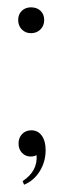

<svg xmlns="http://www.w3.org/2000/svg" viewBox="-20 -421 174 526"><path d="M64.9 -400.9Q81.1 -400.9 91.1 -391.4Q101.1 -381.8 101.1 -366.2Q101.1 -350.6 90.8 -340.3Q80.6 -330.1 64.9 -330.1Q49.8 -330.1 39.8 -340.3Q29.8 -350.6 29.8 -366.2Q29.8 -381.8 39.8 -391.4Q49.8 -400.9 64.9 -400.9ZM80.1 3.9Q73.7 7.8 64 7.8Q49.8 7.8 40.3 -2.2Q30.8 -12.2 30.8 -27.8Q30.8 -43.5 40.5 -53.7Q50.3 -64 65.9 -64Q84 -64 94.5 -49.3Q105 -34.7 105 -9.8Q105 22 88.9 48.1Q72.8 74.2 45.9 85L42 75.2Q84 47.4 80.1 3.9Z"/></svg>

Font: Moniqa Narrow Heading
Style: Regular
Weight: 400
Width: 4
Designer: Rajesh Rajput
Foundry: Rajesh Rajput
Version: Version 1.000